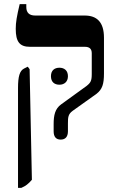

<svg xmlns="http://www.w3.org/2000/svg" viewBox="-20 -667 559 927"><path d="M273 7C295 7 308 -6 308 -33V-71C308 -101 309 -116 331 -132L446 -214C474 -236 482 -261 482 -313V-485C482 -560 448 -592 389 -592H150C121 -592 107 -606 107 -633V-647H75C61 -588 56 -559 56 -528C56 -465 75 -441 125 -441H390C412 -441 423 -431 423 -410V-310C423 -277 418 -268 398 -252L275 -163C246 -142 239 -111 239 -68V-33C239 -6 251 7 273 7ZM67 240H83C104 231 117 221 134 201L123 -333L114 -345L96 -336C75 -325 67 -298 67 -242ZM226 -299C226 -271 243 -258 267 -258C290 -258 308 -272 308 -299C308 -327 290 -340 267 -340C243 -340 226 -327 226 -299Z"/></svg>

Font: Noto Serif Hebrew SemiCondensed
Style: Bold
Weight: 700
Width: 4
Designer: Monotype Design Team
Foundry: Monotype Imaging Inc.
Version: Version 2.004